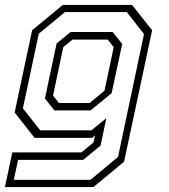

<svg xmlns="http://www.w3.org/2000/svg" viewBox="-40 -560 688 780"><path d="M-20 200 10 59H291L340 18.5L346 -10L334 0H100.5L19.5 -103L90.5 -437L215 -540H496.5L578 -437L464 97L339.5 200ZM16 170.5H327.5L439.5 77.5L545 -421.5L475 -511H224L117.5 -423L53 -120L123.5 -30.5H331.5L392 -80L368.5 31.5L298 89.5H33.5ZM181 -111.5 142.5 -160 190 -383.5 247 -430H417.5L456.5 -381.5L413.5 -181.5L328 -111.5ZM199.5 -141.5H324L384.5 -191.5L422 -368.5L397.5 -399H254L217 -368.5L175.5 -172Z"/></svg>

Font: Tourney Light
Style: Italic
Weight: 300
Italic angle: -12°
Version: Version 1.015